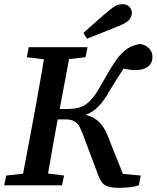

<svg xmlns="http://www.w3.org/2000/svg" viewBox="-34 -891 753 923"><path d="M431 -68 369 -233Q359 -261 349.5 -279.5Q340 -298 324.5 -307.5Q309 -317 281 -317H243L242 -310Q230 -247 219 -183.5Q208 -120 197 -57L274 -47L264 0H-14L-4 -47L77 -56L133 -354Q144 -417 155.5 -480Q167 -543 177 -606L95 -616L104 -664H387L377 -616L298 -607L253 -367H287Q322 -367 348.5 -374.5Q375 -382 400 -407.5Q425 -433 455 -488Q495 -560 522.5 -599.5Q550 -639 577 -656.5Q604 -674 640 -680Q666 -675 682.5 -658.5Q699 -642 699 -617Q699 -588 677.5 -571Q656 -554 618 -554Q603 -554 588.5 -556Q574 -558 560 -561Q545 -539 530 -515Q515 -491 494 -456Q465 -405 438 -378Q411 -351 378 -339Q415 -329 437 -309.5Q459 -290 473.5 -261Q488 -232 502 -192L557 -55L643 -47L633 0Q611 7 585.5 9.5Q560 12 538 12Q503 12 483 5Q463 -2 452 -19.5Q441 -37 431 -68ZM367 -733Q396 -759 424.5 -784Q453 -809 482 -834Q507 -855 521.5 -863Q536 -871 555 -871Q575 -871 587.5 -859Q600 -847 600 -829Q600 -815 590 -799.5Q580 -784 542 -768Q503 -752 463.5 -736.5Q424 -721 384 -705Z"/></svg>

Font: Source Serif 4 Semibold
Style: Italic
Weight: 600
Italic angle: -12°
Designer: Frank Grießhammer
Foundry: Adobe
Version: Version 4.005;hotconv 1.1.0;makeotfexe 2.6.0